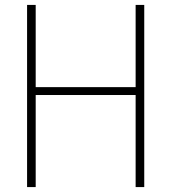

<svg xmlns="http://www.w3.org/2000/svg" viewBox="-20 -760 696 780"><path d="M125 0H90V-740H125ZM566 0H531V-740H566ZM541 -374H118V-406H541Z"/></svg>

Font: Be Vietnam Pro Variable Thin
Style: Regular
Weight: 100
Designer: Lam Bao, Tony Le, Vietanh Nguyen
Foundry: Yellow Type Foundry
Version: Version 1.002